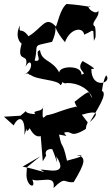

<svg xmlns="http://www.w3.org/2000/svg" viewBox="-20 -669 562 969"><path d="M454 -463C454 -463 462 -481 462 -481C462 -481 466 -539 454 -539C440 -558 484 -583 476 -615C464 -588 409 -635 433 -638C449 -628 416 -642 316 -649C283 -624 269 -543 262 -535C209 -593 196 -529 124 -486C84 -540 76 -489 80 -541C38 -451 131 -420 94 -464C52 -336 133 -414 109 -332C140 -392 157 -311 96 -291C130 -308 122 -289 134 -291C169 -264 274 -268 285 -239C305 -254 277 -259 309 -248C333 -256 421 -241 446 -175C420 -201 451 -230 356 -155C387 -78 427 -89 364 -131C284 -112 269 -98 221 -88C205 -92 188 -33 198 -139C203 -97 137 -118 158 -93C75 -97 140 -129 83 -85L0 -80L49 -36C76 -90 110 -76 103 13C128 -64 99 23 130 -22C171 58 213 -6 185 12L196 145L213 116C199 81 248 79 245 87C264 129 274 184 264 120C334 227 205 181 184 188C238 214 157 183 94 172L183 120L116 175L114 203C107 284 189 295 122 202C127 291 267 187 250 280C314 217 299 256 352 250C415 146 415 123 365 113C408 116 404 119 318 142C293 30 295 96 278 10L315 17L303 1C348 -15 327 34 413 -18C419 -71 439 -27 393 -90C420 -98 511 -124 433 -52C467 -112 526 -196 495 -210C492 -193 500 -269 516 -289C549 -250 440 -215 441 -322C441 -322 489 -310 397 -361C358 -313 430 -299 391 -293C394 -341 279 -338 279 -303C244 -369 190 -356 182 -416C148 -408 202 -354 155 -363C177 -452 135 -433 243 -458C287 -557 222 -559 308 -456C332 -525 398 -537 405 -494C470 -524 429 -515 451 -512Z"/></svg>

Font: Charger Distortion
Style: 2It
Weight: 400
Designer: Jasper
Foundry: Cannot Into Space Fonts
Version: Version 0.98